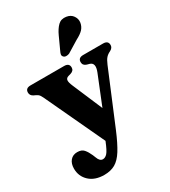

<svg xmlns="http://www.w3.org/2000/svg" viewBox="-230 -849 1056 1194"><g transform="rotate(-30 297.5 -252.0)"><path d="M268.5 56 269.5 54 69.5 -373Q60 -393.5 49.5 -400.8Q39 -408 22.5 -415Q1.5 -426 1.5 -447Q1.5 -478 38 -478H279Q315.5 -478 315.5 -447Q315.5 -423.5 289 -415.5L273 -411Q255 -406 252.8 -391.5Q250.5 -377 264 -346L355 -132.5L438.5 -339.5Q462 -398.5 423.5 -410L405.5 -415Q380 -423 380 -447Q380 -478 416 -478H558.5Q595 -478 595 -447Q595 -437.5 590 -429.5Q585 -421.5 573 -415Q554 -406.5 541.5 -392.8Q529 -379 516.5 -349L359 28.5Q326 107 297.8 152Q269.5 197 236.8 215.5Q204 234 158.5 234Q91 234 52 197.5Q13 161 13 106Q13 69.5 31.5 48Q50 26.5 81.5 26.5Q113 26.5 128.5 44.8Q144 63 156.5 91.5L165 112.5Q176.5 145 199 145Q216 145 231 128.5Q246 112 268.5 56ZM345.5 -659.5Q363 -698 385.5 -720Q408 -742 443.5 -736.5Q474.5 -732 490 -709.2Q505.5 -686.5 501.5 -661Q497 -634.5 479.8 -616.2Q462.5 -598 428.5 -580.5L344.5 -529Q333.5 -524.5 322.2 -524.8Q311 -525 304 -532Q296 -540 297.5 -549.8Q299 -559.5 304.5 -570Z"/></g></svg>

Font: Fraunces 9pt Soft
Style: Bold
Weight: 700
Version: Version 1.000;[b76b70a41]